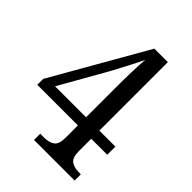

<svg xmlns="http://www.w3.org/2000/svg" viewBox="-207 -815 916 916"><g transform="rotate(45 250.5 -357.0)"><path d="M190 -42H215Q251 -42 270 -56.5Q289 -71 289 -114V-197H15V-237L288 -714H379V-252H487V-197H379V-114Q379 -71 398 -56.5Q417 -42 453 -42H464V0H190ZM289 -252V-439Q289 -571 295 -645Q286 -625 260 -575Q234 -525 214 -488L80 -252Z"/></g></svg>

Font: Noto Serif Narrow
Style: Regular
Weight: 400
Width: 4
Designer: Monotype Design Team
Foundry: Monotype Imaging Inc.
Version: Version 1.001